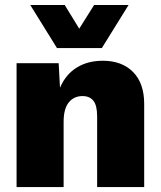

<svg xmlns="http://www.w3.org/2000/svg" viewBox="-20 -755 651 775"><path d="M395 -509.8Q472.2 -509.8 517.1 -464.4Q562 -418.9 562 -335.9V0H372.1V-285.2Q372.1 -329.6 356.9 -348.4Q341.8 -367.2 313 -367.2Q278.3 -367.2 257.6 -341.6Q236.8 -315.9 236.8 -263.2V0H46.9V-500H216.8L222.2 -400.9Q245.1 -454.6 289.6 -482.2Q334 -509.8 395 -509.8ZM102.1 -734.9H241.2L299.8 -639.2L359.9 -734.9H499L391.1 -561H210Z"/></svg>

Font: Human Sans Black
Style: Regular
Weight: 800
Designer: Tim Radville
Foundry: Continuum
Version: Version 1.000;FEAKit 1.0